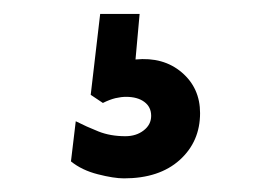

<svg xmlns="http://www.w3.org/2000/svg" viewBox="-20 -22 384 276"><path d="M158.2 234.4Q143.6 234.4 120.6 228.5Q97.7 222.7 82 210L88.9 152.3Q104.5 160.2 121.6 167Q138.7 173.8 160.2 173.8Q175.8 173.8 186.5 165.5Q197.3 157.2 197.3 144.5Q197.3 131.8 187.5 124.5Q177.7 117.2 161.1 117.2Q154.3 117.2 146 119.1Q137.7 121.1 127.9 126L110.4 114.3L124 -2H180.7L174.8 63.5Q214.8 59.6 241.2 82Q267.6 104.5 267.6 140.6Q267.6 181.6 238.3 208Q209 234.4 158.2 234.4Z"/></svg>

Font: Sen Medium
Style: Regular
Weight: 500
Designer: Kosal Sen, Philatype
Foundry: Philatype
Version: Version 2.000;gftools[0.9.31]